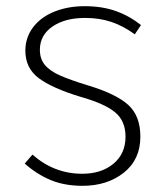

<svg xmlns="http://www.w3.org/2000/svg" viewBox="-20 -590 544 621"><path d="M436 -509 416 -479Q379 -506 340.5 -519Q302 -532 255 -532Q190 -532 149.5 -504Q109 -476 109 -429Q109 -399 125.5 -379.5Q142 -360 175 -345.5Q208 -331 267 -313Q356 -286 395 -250.5Q434 -215 434 -148Q434 -74 380.5 -31.5Q327 11 247 11Q188 11 143 -8Q98 -27 60 -61L85 -90Q155 -28 246 -28Q308 -28 347 -60.5Q386 -93 386 -148Q386 -199 352 -227Q318 -255 240 -277Q148 -305 105 -337.5Q62 -370 62 -426Q62 -468 86.5 -501Q111 -534 155 -552Q199 -570 254 -570Q310 -570 354 -554.5Q398 -539 436 -509Z"/></svg>

Font: FiraGO ExtraLight
Style: Regular
Weight: 200
Designer: bBox Type
Foundry: bBox Type GmbH
Version: Version 1.001